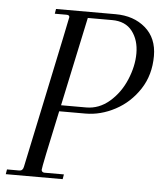

<svg xmlns="http://www.w3.org/2000/svg" viewBox="-59 -673 608 716"><g transform="rotate(5 245.0 -315.0)"><path d="M121 -28Q121 -23 124.5 -20.5Q128 -18 132 -18H205L202 0H-11L-8 -18H38Q51 -18 54 -33L110 -298Q174 -601 174 -604Q174 -612 163 -612H119L122 -630H345Q413 -630 457 -592Q501 -554 501 -487Q501 -416 466 -362.5Q431 -309 376.5 -280Q322 -251 265 -251H167Q121 -39 121 -28ZM172 -274H266Q314 -274 353 -307.5Q392 -341 413.5 -392Q435 -443 435 -491Q435 -541 409.5 -574Q384 -607 334 -607H243Z"/></g></svg>

Font: Arapey
Style: Italic
Weight: 400
Italic angle: -12°
Designer: Eduardo Rodriguez Tunni
Foundry: Eduardo Rodriguez Tunni
Version: Version 3.000